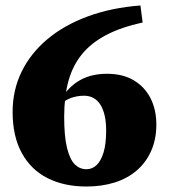

<svg xmlns="http://www.w3.org/2000/svg" viewBox="-20 -665 617 700"><path d="M295 15Q214 15 153.5 -15.5Q93 -46 59.5 -107Q26 -168 26 -257Q26 -336 58.5 -403Q91 -470 152 -521.5Q213 -573 299.5 -605Q386 -637 492 -645L500 -583Q422 -566 367.5 -537.5Q313 -509 279 -467.5Q245 -426 229.5 -369.5Q214 -313 214 -239Q214 -167 224.5 -125Q235 -83 253 -65.5Q271 -48 295 -48Q316 -48 332 -63Q348 -78 357.5 -109Q367 -140 367 -189Q367 -249 346.5 -282.5Q326 -316 286 -316Q260 -316 236.5 -307Q213 -298 191 -276L169 -312H208Q235 -353 275 -374.5Q315 -396 370 -396Q428 -396 468 -372Q508 -348 529 -306.5Q550 -265 550 -211Q550 -157 531 -114.5Q512 -72 478 -43Q444 -14 397.5 0.5Q351 15 295 15Z"/></svg>

Font: Source Serif 4 ExtraBold
Style: Regular
Weight: 800
Designer: Frank Grießhammer
Foundry: Adobe Systems Incorporated
Version: Version 4.004;hotconv 1.0.116;makeotfexe 2.5.65601